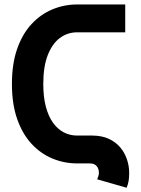

<svg xmlns="http://www.w3.org/2000/svg" viewBox="-20 -743 642 873"><path d="M330.7 -596.1H549.4V-722.7H330.7Q271.9 -722.7 218.4 -700.4Q164.8 -678.2 123.4 -633.5Q81.9 -588.9 58.1 -521Q34.2 -453.1 34.2 -361.3Q34.2 -270 58.1 -201.9Q81.9 -133.8 123.4 -89.1Q164.8 -44.4 218.4 -22.2Q271.9 0 330.7 0H388.7Q408.5 0 419.1 11.6Q429.7 23.1 429.7 43.7Q429.7 50.1 427 58.7Q424.3 67.3 421.9 72.3L555.7 110.7Q561.7 96.3 564.6 80.8Q567.4 65.3 567.4 43.7Q567.4 11.8 557.2 -18.4Q547.1 -48.6 526.6 -73Q506.1 -97.4 474.5 -111.9Q443 -126.4 400.2 -126.6H330.7Q297.9 -126.6 269.9 -141.2Q242 -155.8 221 -184.9Q200.1 -214.1 188.4 -258.3Q176.8 -302.4 176.8 -361.3Q176.8 -439.9 197.1 -492.2Q217.4 -544.4 252.3 -570.3Q287.2 -596.1 330.7 -596.1Z"/></svg>

Font: Giphurs SC
Style: Regular
Weight: 400
Version: Version 0.920